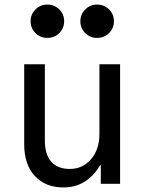

<svg xmlns="http://www.w3.org/2000/svg" viewBox="-20 -805 640 841"><path d="M257.5 16Q179 16 132.5 -34.2Q86 -84.5 86 -173V-523.5H176.5V-189Q176.5 -128.5 204.5 -96.8Q232.5 -65 285.5 -65Q342 -65 378.8 -107.5Q415.5 -150 415.5 -219.5V-523.5H506V0H421.5V-80.5H418Q392.5 -36.5 352.2 -10.2Q312 16 257.5 16ZM187 -639Q156.5 -639 135.2 -660.2Q114 -681.5 114 -712Q114 -742.5 135.5 -763.8Q157 -785 187 -785Q218 -785 239.5 -764Q261 -743 261 -712.2Q261 -681.5 239.8 -660.2Q218.5 -639 187 -639ZM405 -639Q374.5 -639 353.2 -660.2Q332 -681.5 332 -712Q332 -742.5 353.5 -763.8Q375 -785 405 -785Q436 -785 457.5 -764Q479 -743 479 -712.2Q479 -681.5 457.8 -660.2Q436.5 -639 405 -639Z"/></svg>

Font: Google Sans Code
Style: Regular
Weight: 400
Monospace: yes
Designer: Google Sans Code Authors
Foundry: Google LLC
Version: Version 6.000